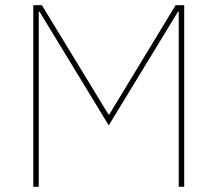

<svg xmlns="http://www.w3.org/2000/svg" viewBox="-20 -718 836 738"><path d="M664 -673 398 -236 132 -673H129V0H108V-698H141L397 -278H400L655 -698H688V0H667V-673Z"/></svg>

Font: IBM Plex Sans KR Thin
Style: Regular
Weight: 100
Designer: Mike Abbink; Paul van der Laan; Pieter van Rosmalen; Wujin Sim; Chorong Kim; Dohee Lee;
Foundry: Sandoll Inc.
Version: Version 1.001